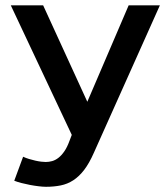

<svg xmlns="http://www.w3.org/2000/svg" viewBox="-20 -696 640 730"><path d="M312 -309.1 469.2 -675.8H587.9L336.9 -115.2Q319.3 -75.2 300 -50Q280.8 -24.9 258.5 -10.5Q236.3 3.9 210.7 9Q185.1 14.2 154.8 14.2Q143.1 14.2 127 12.2Q110.8 10.3 94 7.1Q77.1 3.9 61.3 -0.2Q45.4 -4.4 34.2 -8.8L67.9 -100.1Q78.1 -95.2 90.3 -91.6Q102.5 -87.9 114.5 -85.2Q126.5 -82.5 136.7 -81.3Q147 -80.1 153.8 -80.1Q166 -80.1 178.2 -83.5Q190.4 -86.9 202.1 -95.9Q213.9 -105 224.6 -120.6Q235.4 -136.2 244.1 -160.2L252.9 -183.1L21 -675.8H144Z"/></svg>

Font: Lorenzo Sans Medium
Style: Regular
Weight: 500
Foundry: Intel Corporation
Version: Version 1.00; ttfautohint (v1.5)